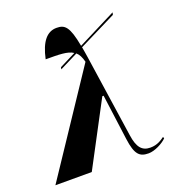

<svg xmlns="http://www.w3.org/2000/svg" viewBox="-172 -881 916 1002"><g transform="rotate(-20 286.0 -380.0)"><path d="M-32 0H170L357 -353H364V-355L398 -101C410 -9 434 10 483 10C517 10 563 -14 585 -36L582 -45C565 -33 541 -15 502 -15C456 -15 432 -42 422 -113L355 -569C352 -591 348 -611 345 -629L554 -733L557 -746L343 -638C322 -751 300 -770 254 -770C202 -770 165 -729 145 -635C219 -635 267 -635 297 -615L206 -569L204 -558L306 -609C320 -597 329 -579 336 -552Z"/></g></svg>

Font: Noto Serif Display Black
Style: Italic
Weight: 900
Italic angle: -12°
Designer: Monotype Design Team
Foundry: Monotype Imaging Inc.
Version: Version 2.009